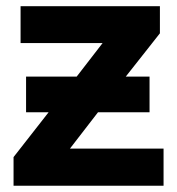

<svg xmlns="http://www.w3.org/2000/svg" viewBox="-20 -595 566 615"><path d="M23.4 0V-91.8L135.7 -235.4H63.5V-349.6H225.6L308.6 -457H45.9V-575.2H492.2V-488.3L382.8 -349.6H459V-235.4H293.9L204.1 -119.1H503.9V0Z"/></svg>

Font: Gothic A1 ExtraBold
Style: Regular
Weight: 800
Designer: HanYang I&C Co.,Ltd.
Foundry: HanYang I&C Co.,Ltd.
Version: Version 2.50